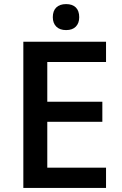

<svg xmlns="http://www.w3.org/2000/svg" viewBox="-20 -918 598 938"><path d="M303 -771Q334 -771 350.5 -788Q367 -805 367 -834Q367 -865 350.5 -881.5Q334 -898 303 -898Q272 -898 255 -881.5Q238 -865 238 -834Q238 -805 255 -788Q272 -771 303 -771ZM211 -99V-323H480V-421H211V-615H498V-714H94V0H498V-99Z"/></svg>

Font: OpenSansMMV
Style: Semibold
Weight: 600
Designer: Steve Matteson
Foundry: Ascender Corporation
Version: Version 6.000